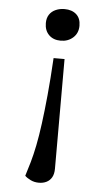

<svg xmlns="http://www.w3.org/2000/svg" viewBox="-53 -556 442 802"><g transform="rotate(5 168.0 -155.0)"><path d="M203 21Q203 43 203 64.5Q203 86 203 107Q203 128 203 147Q203 169 195 183Q187 197 173 204Q159 211 141 211Q122 211 106.5 203.5Q91 196 82 187Q91 159 100 127.5Q109 96 117 56Q125 16 132 -36.5Q139 -89 145.5 -157Q152 -225 157 -313H203ZM253 -457Q253 -426 232 -407Q211 -388 180 -388Q149 -388 130.5 -406.5Q112 -425 112 -456Q112 -477 121.5 -491.5Q131 -506 148 -513.5Q165 -521 185 -521Q216 -521 234.5 -504.5Q253 -488 253 -457Z"/></g></svg>

Font: Literata 18pt
Style: Italic
Weight: 400
Italic angle: -2°
Designer: Latin by Veronika Burian and Jose Scaglione. Greek by Irene Vlachou. Cyrillic by Vera Evstafieva
Foundry: TypeTogether
Version: Version 3.103;gftools[0.9.29]